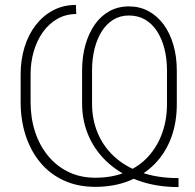

<svg xmlns="http://www.w3.org/2000/svg" viewBox="-20 -741 785 772"><path d="M697.8 -24.9V11.2Q609.9 11.2 538.3 -14.2Q466.8 -39.6 415.8 -85.2Q364.7 -130.9 337.4 -192.1Q310.1 -253.4 310.1 -324.7V-457Q310.1 -513.7 323.5 -560.8Q336.9 -607.9 361.3 -642.6Q385.7 -677.2 420.4 -696.3Q455.1 -715.3 498.5 -715.3Q541.5 -715.3 576.9 -696.3Q612.3 -677.2 637.7 -642.8Q663.1 -608.4 677 -561Q690.9 -513.7 690.9 -457V-322.3Q690.9 -247.6 668 -186.5Q645 -125.5 601.8 -81.5Q558.6 -37.6 498.3 -13.7Q438 10.3 363.3 10.3Q292 10.3 236.1 -15.6Q180.2 -41.5 141.6 -88.1Q103 -134.8 83 -196.8Q63 -258.8 63 -330.6V-441.9Q63 -501.5 78.9 -552.2Q94.7 -603 124.3 -640.9Q153.8 -678.7 194.6 -700Q235.4 -721.2 285.2 -721.2L286.6 -684.6Q244.6 -684.6 210.4 -665Q176.3 -645.5 152.3 -611.8Q128.4 -578.1 115.7 -534.4Q103 -490.7 103 -442.9V-330.6Q103 -266.1 121.1 -210.9Q139.2 -155.8 173.3 -114.3Q207.5 -72.8 255.4 -49.6Q303.2 -26.4 363.3 -26.4Q432.6 -26.4 486.3 -49.1Q540 -71.8 576.7 -112.3Q613.3 -152.8 632.3 -206.5Q651.4 -260.3 651.4 -322.3V-457.5Q651.4 -504.9 641.1 -545.2Q630.9 -585.4 611.3 -615.5Q591.8 -645.5 563.5 -662.1Q535.2 -678.7 498.5 -678.7Q462.9 -678.7 435.3 -661.6Q407.7 -644.5 388.9 -614.5Q370.1 -584.5 360.1 -544.4Q350.1 -504.4 350.1 -458V-323.7Q350.1 -261.7 372.3 -207.5Q394.5 -153.3 438.5 -112.3Q482.4 -71.3 547.4 -48.1Q612.3 -24.9 697.8 -24.9Z"/></svg>

Font: Roboto ExtraLight
Style: Regular
Weight: 250
Designer: Christian Robertson
Foundry: Google
Version: Version 3.009; 2024